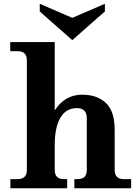

<svg xmlns="http://www.w3.org/2000/svg" viewBox="-20 -1006 745 1026"><path d="M680.7 0H377.4V-48.8H395Q443.8 -48.8 443.8 -97.7V-374Q443.8 -428.2 390.6 -428.2Q327.6 -428.2 297.4 -367.2Q272.5 -316.9 272.5 -230V-97.7Q272.5 -48.8 321.3 -48.8H338.9V0H35.6V-48.8H74.7Q123.5 -48.8 123.5 -97.7V-683.6Q123.5 -732.4 74.7 -732.4H34.7V-781.2H272.5V-416Q326.7 -500 419.4 -500Q498.5 -500 545.7 -456.1Q592.8 -412.1 592.8 -311V-97.7Q592.8 -48.8 641.6 -48.8H680.7ZM366.2 -791.5 192.4 -944.8V-985.8L366.2 -910.6L540.5 -985.8V-944.8Z"/></svg>

Font: Munson
Style: Bold
Weight: 700
Designer: Paul James MIller
Foundry: High-Logic / Made with FontCreator
Version: Version 2.10;May 5, 2019;FontCreator 11.5.0.2430 64-bit